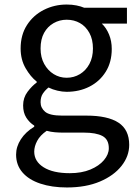

<svg xmlns="http://www.w3.org/2000/svg" viewBox="-20 -577 604 847"><path d="M275 250Q209 250 158 233Q107 216 79 183.5Q51 151 51 105Q51 70 72 37.5Q93 5 131 -18V-23Q110 -36 96 -58Q82 -80 82 -112Q82 -146 101.5 -172Q121 -198 142 -213V-217Q115 -238 93 -276Q71 -314 71 -363Q71 -423 99 -466.5Q127 -510 173.5 -533.5Q220 -557 274 -557Q298 -557 317.5 -553Q337 -549 351 -543H540V-473H429Q449 -454 461 -425Q473 -396 473 -361Q473 -303 446.5 -260.5Q420 -218 375 -195Q330 -172 274 -172Q255 -172 233.5 -177Q212 -182 194 -191Q179 -179 169 -164Q159 -149 159 -126Q159 -101 179 -84Q199 -67 254 -67H361Q455 -67 502.5 -36Q550 -5 550 62Q550 112 516 155Q482 198 420.5 224Q359 250 275 250ZM274 -234Q306 -234 332.5 -250Q359 -266 374.5 -295Q390 -324 390 -363Q390 -403 374.5 -431.5Q359 -460 333 -475Q307 -490 274 -490Q243 -490 216.5 -475Q190 -460 174.5 -432Q159 -404 159 -363Q159 -324 175 -295Q191 -266 217 -250Q243 -234 274 -234ZM288 187Q340 187 378.5 171Q417 155 438.5 129.5Q460 104 460 77Q460 38 432 23Q404 8 350 8H256Q241 8 222.5 6.5Q204 5 186 0Q157 20 144 44.5Q131 69 131 92Q131 135 172.5 161Q214 187 288 187Z"/></svg>

Font: Noto Sans KR Thin
Style: Regular
Weight: 400
Version: Version 2.004-H2;hotconv 1.0.118;makeotfexe 2.5.65603